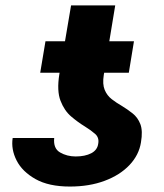

<svg xmlns="http://www.w3.org/2000/svg" viewBox="-20 -681 606 711"><path d="M343.8 -149.4Q347.7 -171.4 332.3 -185.1Q316.9 -198.7 293.9 -212.9Q269 -228 243.7 -249.5Q218.3 -271 204.1 -307.9Q189.9 -344.7 199.7 -405.8L200.7 -411.6H128.9L148.4 -528.3H220.7L243.2 -661.1H406.7L384.8 -528.3H476.1L457 -411.6H365.7L364.3 -403.3Q358.9 -369.1 367.7 -348.1Q376.5 -327.1 393.8 -313.7Q411.1 -300.3 430.7 -289.1Q451.7 -276.4 470.9 -261.2Q490.2 -246.1 499.8 -221.2Q509.3 -196.3 502 -153.8Q494.6 -106.9 459.5 -69.8Q424.3 -32.7 367.7 -11.5Q311 9.8 238.8 9.8Q160.6 9.8 111.6 -17.8Q62.5 -45.4 41.5 -86.7Q20.5 -127.9 26.9 -169.9H180.7Q176.8 -131.3 202.4 -116.5Q228 -101.6 260.3 -101.6Q294.9 -101.6 317.9 -113.5Q340.8 -125.5 343.8 -149.4Z"/></svg>

Font: Inter Display ExtraBold
Style: Italic
Weight: 800
Italic angle: -9.39999°
Designer: Rasmus Andersson
Foundry: rsms
Version: Version 4.000;git-a52131595